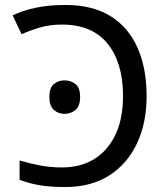

<svg xmlns="http://www.w3.org/2000/svg" viewBox="-20 -744 672 774"><path d="M243 10Q184 10 141.5 3Q99 -4 59 -19V-97Q100 -85 141.5 -77Q183 -69 229 -69Q344 -69 410 -146Q476 -223 476 -357Q476 -490 414 -567.5Q352 -645 229 -645Q181 -645 140.5 -633Q100 -621 67 -606L31 -682Q72 -702 125 -713Q178 -724 243 -724Q353 -724 425.5 -679Q498 -634 534.5 -551.5Q571 -469 571 -356Q571 -248 532 -165.5Q493 -83 420 -36.5Q347 10 243 10ZM179 -353Q179 -390 197 -405Q215 -420 240 -420Q266 -420 284.5 -405Q303 -390 303 -353Q303 -317 284.5 -301Q266 -285 240 -285Q215 -285 197 -301Q179 -317 179 -353Z"/></svg>

Font: Go Noto Current
Style: Regular
Weight: 400
Designer: Monotype Design Team
Foundry: Monotype Imaging Inc.
Version: Version 2.007; ttfautohint (v1.8) -l 8 -r 50 -G 200 -x 14 -D